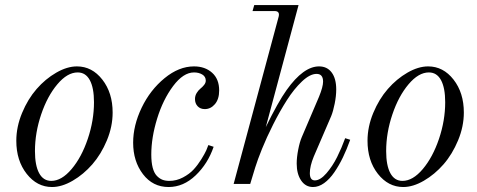

<svg xmlns="http://www.w3.org/2000/svg" viewBox="-20 -732 1899 764"><path d="M184.1 -12.2Q225.1 -12.2 264.9 -59.3Q304.7 -106.4 329.3 -179.4Q354 -252.4 354 -325.2Q354 -382.3 337.4 -413.1Q320.8 -443.8 289.1 -443.8Q248 -443.8 208.3 -396.7Q168.5 -349.6 143.8 -276.6Q119.1 -203.6 119.1 -130.9Q119.1 -73.7 135.7 -43Q152.3 -12.2 184.1 -12.2ZM187 12.2Q127.4 12.2 86.2 -40.3Q44.9 -92.8 44.9 -171.9Q44.9 -227.5 67.9 -282.7Q90.8 -337.9 125.7 -377.9Q160.6 -418 203.9 -442.9Q247.1 -467.8 286.1 -467.8Q346.2 -467.8 387.2 -415.3Q428.2 -362.8 428.2 -284.2Q428.2 -228.5 405.3 -173.3Q382.3 -118.2 347.4 -78.1Q312.5 -38.1 269.3 -12.9Q226.1 12.2 187 12.2Z M809.1 -154.8 830.1 -147.9Q807.1 -80.6 758.5 -34.2Q710 12.2 650.9 12.2Q587.9 12.2 548.8 -39.1Q509.8 -90.3 509.8 -164.1Q509.8 -232.9 543.7 -303.5Q577.6 -374 634.8 -420.9Q691.9 -467.8 752 -467.8Q795.9 -467.8 824 -442.6Q852.1 -417.5 852.1 -372.1Q852.1 -337.4 835.2 -317.6Q818.4 -297.9 794.9 -297.9Q777.3 -297.9 766.6 -309.1Q755.9 -320.3 755.9 -337.9Q755.9 -351.1 762.7 -362.1Q769.5 -373 777.3 -379.2Q785.2 -385.3 792 -393.8Q798.8 -402.3 798.8 -411.1Q798.8 -427.2 784.9 -435.5Q771 -443.8 752 -443.8Q709.5 -443.8 668.9 -389.6Q628.4 -335.4 605.2 -259.8Q582 -184.1 582 -117.2Q582 -85.9 587.6 -64.7Q593.3 -43.5 603.8 -32.5Q614.3 -21.5 626.2 -16.8Q638.2 -12.2 653.8 -12.2Q682.1 -12.2 708 -25.9Q733.9 -39.6 750.5 -57.6Q767.1 -75.7 781 -98.1Q794.9 -120.6 800.8 -133.8Q806.6 -147 809.1 -154.8Z M1168 -711.9 1037.6 -226.1Q1085.9 -325.2 1120.6 -374Q1187.5 -467.8 1249.5 -467.8Q1281.7 -467.8 1299.8 -443.6Q1317.9 -419.4 1317.9 -376Q1317.9 -350.1 1311.8 -319.6Q1305.7 -289.1 1297.9 -270L1228.5 -108.9Q1212.9 -70.8 1212.9 -43Q1212.9 -14.2 1232.9 -14.2Q1254.4 -14.2 1279.1 -42.7Q1303.7 -71.3 1321.5 -107.2Q1339.4 -143.1 1353.5 -182.1L1373.5 -175.8Q1359.9 -137.7 1344.5 -105.7Q1329.1 -73.7 1310.3 -46.4Q1291.5 -19 1269.8 -3.4Q1248 12.2 1225.6 12.2Q1195.8 12.2 1178.2 -13.9Q1160.6 -40 1160.6 -81.1Q1160.6 -105.5 1166.5 -136Q1172.4 -166.5 1180.7 -186L1249.5 -347.2Q1265.6 -386.7 1265.6 -407.2Q1265.6 -438 1239.7 -438Q1213.4 -438 1181.6 -408Q1149.9 -377.9 1121.6 -333.5Q1093.3 -289.1 1066.9 -236.6Q1040.5 -184.1 1022.7 -139.9Q1004.9 -95.7 995.6 -65.9L975.6 0H909.7L1088.9 -666Q1094.2 -688 1072.8 -688H984.9L991.7 -711.9Z M1581.5 -12.2Q1622.6 -12.2 1662.4 -59.3Q1702.1 -106.4 1726.8 -179.4Q1751.5 -252.4 1751.5 -325.2Q1751.5 -382.3 1734.9 -413.1Q1718.3 -443.8 1686.5 -443.8Q1645.5 -443.8 1605.7 -396.7Q1565.9 -349.6 1541.3 -276.6Q1516.6 -203.6 1516.6 -130.9Q1516.6 -73.7 1533.2 -43Q1549.8 -12.2 1581.5 -12.2ZM1584.5 12.2Q1524.9 12.2 1483.6 -40.3Q1442.4 -92.8 1442.4 -171.9Q1442.4 -227.5 1465.3 -282.7Q1488.3 -337.9 1523.2 -377.9Q1558.1 -418 1601.3 -442.9Q1644.5 -467.8 1683.6 -467.8Q1743.7 -467.8 1784.7 -415.3Q1825.7 -362.8 1825.7 -284.2Q1825.7 -228.5 1802.7 -173.3Q1779.8 -118.2 1744.9 -78.1Q1710 -38.1 1666.7 -12.9Q1623.5 12.2 1584.5 12.2Z"/></svg>

Font: Flanker Steampunk
Style: Italic
Weight: 400
Italic angle: -12°
Designer: Alexey Kryukov, Leonardo Di Lena
Foundry: Alexey Kryukov, Leonardo Di Lena
Version: 1.210